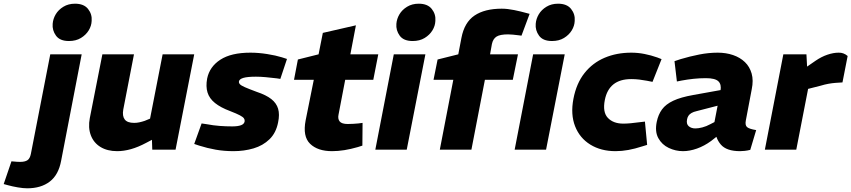

<svg xmlns="http://www.w3.org/2000/svg" viewBox="-162 -810 4607 1039"><path d="M-142 186 -100 63 -88 64Q-80 65 -70 65.5Q-60 66 -53 66Q-27 66 -13.5 57Q0 48 5 23L110 -516H280L169 59Q155 136 107.5 172.5Q60 209 -15 209Q-36 209 -65.5 204Q-95 199 -120 192ZM211 -588Q162 -588 141 -617Q120 -646 123 -681Q125 -708 139.5 -732.5Q154 -757 181 -773.5Q208 -790 244 -790Q292 -790 314.5 -761.5Q337 -733 334 -697Q333 -670 318 -645.5Q303 -621 276 -604.5Q249 -588 211 -588Z M472 8Q419 8 382 -14.5Q345 -37 329.5 -78Q314 -119 324 -171L392 -516H563L505 -217Q499 -182 513 -163.5Q527 -145 564 -145Q578 -145 592 -148Q606 -151 621 -156L650 -168L718 -516H889L788 0H662L659 -91L690 -69L629 -37Q586 -14 547 -3Q508 8 472 8Z M1102 8Q1051 8 1005.5 0Q960 -8 916 -22L889 -31L929 -142L956 -138Q993 -131 1027.5 -128.5Q1062 -126 1095 -126Q1125 -126 1142.5 -132.5Q1160 -139 1162 -154Q1163 -162 1158 -169.5Q1153 -177 1136 -186Q1119 -195 1083 -209Q1032 -228 1001.5 -252.5Q971 -277 961 -309.5Q951 -342 959 -385Q972 -449 1030.5 -487Q1089 -525 1193 -525Q1237 -525 1284 -517.5Q1331 -510 1363 -500L1391 -491L1355 -383L1336 -386Q1303 -390 1275 -392.5Q1247 -395 1223 -395Q1177 -395 1155 -388.5Q1133 -382 1131 -369Q1130 -361 1136.5 -354Q1143 -347 1163.5 -338Q1184 -329 1227 -313Q1278 -296 1306 -274Q1334 -252 1343 -221.5Q1352 -191 1343 -148Q1332 -91 1296.5 -56.5Q1261 -22 1210 -7Q1159 8 1102 8Z M1635 8Q1557 8 1516 -32Q1475 -72 1492 -159L1536 -378H1429L1450 -488L1562 -516L1585 -632L1764 -673L1734 -516H1885L1858 -378H1706L1670 -190Q1665 -167 1676 -153Q1687 -139 1720 -139Q1737 -139 1750.5 -140Q1764 -141 1777 -142L1800 -145L1799 -22L1774 -14Q1736 -3 1701.5 2.5Q1667 8 1635 8Z M1869 0 1969 -516H2140L2039 0ZM2071 -588Q2022 -588 2001 -617Q1980 -646 1983 -681Q1985 -708 1999.5 -732.5Q2014 -757 2041 -773.5Q2068 -790 2104 -790Q2152 -790 2174.5 -761.5Q2197 -733 2194 -697Q2193 -670 2178 -645.5Q2163 -621 2136 -604.5Q2109 -588 2071 -588Z M2218 0 2291 -378H2184L2206 -488L2318 -516L2335 -605Q2351 -689 2406 -726Q2461 -763 2553 -763Q2584 -763 2620.5 -755.5Q2657 -748 2685 -740L2704 -735L2660 -617L2645 -619Q2629 -621 2614 -622.5Q2599 -624 2588 -624Q2544 -624 2525 -612Q2506 -600 2500 -572L2490 -516H2641L2613 -378H2462L2389 0ZM2623 0 2723 -516H2894L2793 0ZM2825 -588Q2776 -588 2755 -617Q2734 -646 2737 -681Q2739 -708 2753.5 -732.5Q2768 -757 2795 -773.5Q2822 -790 2858 -790Q2906 -790 2928.5 -761.5Q2951 -733 2948 -697Q2947 -670 2932 -645.5Q2917 -621 2890 -604.5Q2863 -588 2825 -588Z M3169 8Q3090 8 3032.5 -27.5Q2975 -63 2950 -127Q2925 -191 2941 -275Q2957 -359 3001 -414.5Q3045 -470 3110 -497.5Q3175 -525 3254 -525Q3290 -525 3325.5 -518Q3361 -511 3395 -499L3418 -490L3369 -367L3339 -373Q3318 -377 3297 -379.5Q3276 -382 3254 -382Q3193 -382 3157.5 -353.5Q3122 -325 3111 -269Q3098 -203 3127.5 -172Q3157 -141 3211 -141Q3245 -141 3302 -149L3328 -152L3340 -26L3314 -18Q3274 -5 3238.5 1.5Q3203 8 3169 8Z M3898 1Q3882 5 3867.5 6.5Q3853 8 3843 8Q3769 8 3738.5 -28Q3708 -64 3708 -114L3702 -138L3737 -319Q3743 -353 3725.5 -370Q3708 -387 3658 -387Q3624 -387 3591 -383.5Q3558 -380 3526 -374L3501 -369L3488 -479L3521 -490Q3571 -505 3622 -515Q3673 -525 3722 -525Q3767 -525 3805 -512Q3843 -499 3869 -474Q3895 -449 3905.5 -412Q3916 -375 3906 -327L3874 -158Q3869 -132 3881 -122Q3893 -112 3930 -106ZM3534 8Q3494 8 3457 -9.5Q3420 -27 3400.5 -62.5Q3381 -98 3392 -151Q3400 -190 3420.5 -218Q3441 -246 3481.5 -265Q3522 -284 3590 -296L3751 -325L3733 -241L3609 -209Q3591 -205 3580 -198.5Q3569 -192 3563.5 -183.5Q3558 -175 3556 -164Q3551 -139 3565 -127Q3579 -115 3601 -115Q3617 -115 3638.5 -120.5Q3660 -126 3682 -138L3719 -157L3742 -91L3686 -47Q3649 -20 3609.5 -6Q3570 8 3534 8Z M3977 0 4077 -516H4202L4207 -422L4170 -425L4251 -481Q4283 -503 4315.5 -514Q4348 -525 4376 -525Q4403 -526 4425 -507L4397 -364Q4377 -363 4358.5 -361.5Q4340 -360 4320.5 -356.5Q4301 -353 4278 -346L4211 -329L4147 0Z"/></svg>

Font: REM
Style: Bold Italic
Weight: 700
Italic angle: -11°
Designer: Octavio Pardo
Foundry: Ashler Design
Version: Version 1.005;gftools[0.9.28]